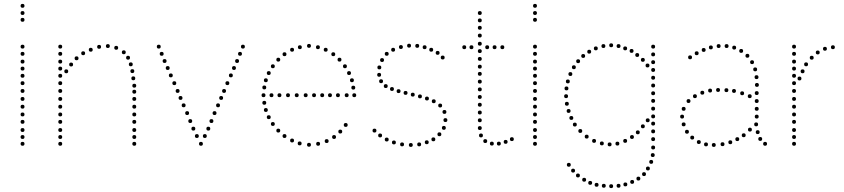

<svg xmlns="http://www.w3.org/2000/svg" viewBox="-20 -750 4343 988"><path d="M96 -231Q86 -231 86 -241Q86 -251 96 -251Q106 -251 106 -241Q106 -231 96 -231ZM96 -191Q86 -191 86 -201Q86 -211 96 -211Q106 -211 106 -201Q106 -191 96 -191ZM96 -151Q86 -151 86 -161Q86 -171 96 -171Q106 -171 106 -161Q106 -151 96 -151ZM96 -113Q86 -113 86 -123Q86 -133 96 -133Q106 -133 106 -123Q106 -113 96 -113ZM96 -71Q86 -71 86 -81Q86 -91 96 -91Q106 -91 106 -81Q106 -71 96 -71ZM96 -35Q86 -35 86 -45Q86 -55 96 -55Q106 -55 106 -45Q106 -35 96 -35ZM96 0Q86 0 86 -10Q86 -20 96 -20Q106 -20 106 -10Q106 0 96 0ZM96 -500Q86 -500 86 -510Q86 -520 96 -520Q106 -520 106 -510Q106 -500 96 -500ZM96 -387Q86 -387 86 -397Q86 -407 96 -407Q106 -407 106 -397Q106 -387 96 -387ZM96 -350Q86 -350 86 -360Q86 -370 96 -370Q106 -370 106 -360Q106 -350 96 -350ZM96 -312Q86 -312 86 -322Q86 -332 96 -332Q106 -332 106 -322Q106 -312 96 -312ZM96 -272Q86 -272 86 -282Q86 -292 96 -292Q106 -292 106 -282Q106 -272 96 -272ZM96 -423Q86 -423 86 -433Q86 -443 96 -443Q106 -443 106 -433Q106 -423 96 -423ZM96 -463Q86 -463 86 -473Q86 -483 96 -483Q106 -483 106 -473Q106 -463 96 -463ZM96 -710Q86 -710 86 -720Q86 -730 96 -730Q106 -730 106 -720Q106 -710 96 -710ZM96 -638Q86 -638 86 -648Q86 -658 96 -658Q106 -658 106 -648Q106 -638 96 -638ZM96 -673Q86 -673 86 -683Q86 -693 96 -693Q106 -693 106 -683Q106 -673 96 -673Z M290 -231Q280 -231 280 -241Q280 -251 290 -251Q300 -251 300 -241Q300 -231 290 -231ZM290 -191Q280 -191 280 -201Q280 -211 290 -211Q300 -211 300 -201Q300 -191 290 -191ZM290 -151Q280 -151 280 -161Q280 -171 290 -171Q300 -171 300 -161Q300 -151 290 -151ZM290 -113Q280 -113 280 -123Q280 -133 290 -133Q300 -133 300 -123Q300 -113 290 -113ZM290 -71Q280 -71 280 -81Q280 -91 290 -91Q300 -91 300 -81Q300 -71 290 -71ZM290 -35Q280 -35 280 -45Q280 -55 290 -55Q300 -55 300 -45Q300 -35 290 -35ZM290 0Q280 0 280 -10Q280 -20 290 -20Q300 -20 300 -10Q300 0 290 0ZM290 -500Q280 -500 280 -510Q280 -520 290 -520Q300 -520 300 -510Q300 -500 290 -500ZM290 -387Q280 -387 280 -397Q280 -407 290 -407Q300 -407 300 -397Q300 -387 290 -387ZM290 -350Q280 -350 280 -360Q280 -370 290 -370Q300 -370 300 -360Q300 -350 290 -350ZM290 -312Q280 -312 280 -322Q280 -332 290 -332Q300 -332 300 -322Q300 -312 290 -312ZM290 -272Q280 -272 280 -282Q280 -292 290 -292Q300 -292 300 -282Q300 -272 290 -272ZM290 -423Q280 -423 280 -433Q280 -443 290 -443Q300 -443 300 -433Q300 -423 290 -423ZM290 -463Q280 -463 280 -473Q280 -483 290 -483Q300 -483 300 -473Q300 -463 290 -463ZM671 -231Q661 -231 661 -241Q661 -251 671 -251Q681 -251 681 -241Q681 -231 671 -231ZM671 -191Q661 -191 661 -201Q661 -211 671 -211Q681 -211 681 -201Q681 -191 671 -191ZM671 -151Q661 -151 661 -161Q661 -171 671 -171Q681 -171 681 -161Q681 -151 671 -151ZM671 -113Q661 -113 661 -123Q661 -133 671 -133Q681 -133 681 -123Q681 -113 671 -113ZM671 -71Q661 -71 661 -81Q661 -91 671 -91Q681 -91 681 -81Q681 -71 671 -71ZM671 -35Q661 -35 661 -45Q661 -55 671 -55Q681 -55 681 -45Q681 -35 671 -35ZM671 0Q661 0 661 -10Q661 -20 671 -20Q681 -20 681 -10Q681 0 671 0ZM490 -499Q480 -499 480 -509Q480 -519 490 -519Q500 -519 500 -509Q500 -499 490 -499ZM535 -503Q525 -503 525 -513Q525 -523 535 -523Q545 -523 545 -513Q545 -503 535 -503ZM578 -494Q568 -494 568 -504Q568 -514 578 -514Q588 -514 588 -504Q588 -494 578 -494ZM617 -471Q607 -471 607 -481Q607 -491 617 -491Q627 -491 627 -481Q627 -471 617 -471ZM639 -443Q629 -443 629 -453Q629 -463 639 -463Q649 -463 649 -453Q649 -443 639 -443ZM661 -374Q651 -374 651 -384Q651 -394 661 -394Q671 -394 671 -384Q671 -374 661 -374ZM666 -337Q656 -337 656 -347Q656 -357 666 -357Q676 -357 676 -347Q676 -337 666 -337ZM653 -409Q643 -409 643 -419Q643 -429 653 -429Q663 -429 663 -419Q663 -409 653 -409ZM671 -299Q661 -299 661 -309Q661 -319 671 -319Q681 -319 681 -309Q681 -299 671 -299ZM447 -484Q437 -484 437 -494Q437 -504 447 -504Q457 -504 457 -494Q457 -484 447 -484ZM671 -268Q661 -268 661 -278Q661 -288 671 -288Q681 -288 681 -278Q681 -268 671 -268ZM408 -466Q398 -466 398 -476Q398 -486 408 -486Q418 -486 418 -476Q418 -466 408 -466ZM374 -440Q364 -440 364 -450Q364 -460 374 -460Q384 -460 384 -450Q384 -440 374 -440ZM346 -408Q336 -408 336 -418Q336 -428 346 -428Q356 -428 356 -418Q356 -408 346 -408ZM321 -373Q311 -373 311 -383Q311 -393 321 -393Q331 -393 331 -383Q331 -373 321 -373Z M812 -463Q802 -463 802 -473Q802 -483 812 -483Q822 -483 822 -473Q822 -463 812 -463ZM827 -426Q817 -426 817 -436Q817 -446 827 -446Q837 -446 837 -436Q837 -426 827 -426ZM843 -390Q833 -390 833 -400Q833 -410 843 -410Q853 -410 853 -400Q853 -390 843 -390ZM859 -352Q849 -352 849 -362Q849 -372 859 -372Q869 -372 869 -362Q869 -352 859 -352ZM877 -312Q867 -312 867 -322Q867 -332 877 -332Q887 -332 887 -322Q887 -312 877 -312ZM894 -272Q884 -272 884 -282Q884 -292 894 -292Q904 -292 904 -282Q904 -272 894 -272ZM909 -236Q899 -236 899 -246Q899 -256 909 -256Q919 -256 919 -246Q919 -236 909 -236ZM925 -198Q915 -198 915 -208Q915 -218 925 -218Q935 -218 935 -208Q935 -198 925 -198ZM943 -158Q933 -158 933 -168Q933 -178 943 -178Q953 -178 953 -168Q953 -158 943 -158ZM959 -117Q949 -117 949 -127Q949 -137 959 -137Q969 -137 969 -127Q969 -117 959 -117ZM975 -78Q965 -78 965 -88Q965 -98 975 -98Q985 -98 985 -88Q985 -78 975 -78ZM1014 0Q1004 0 1004 -10Q1004 -20 1014 -20Q1024 -20 1024 -10Q1024 0 1014 0ZM993 -40Q983 -40 983 -50Q983 -60 993 -60Q1003 -60 1003 -50Q1003 -40 993 -40ZM797 -500Q787 -500 787 -510Q787 -520 797 -520Q807 -520 807 -510Q807 -500 797 -500ZM1215 -463Q1205 -463 1205 -473Q1205 -483 1215 -483Q1225 -483 1225 -473Q1225 -463 1215 -463ZM1200 -426Q1190 -426 1190 -436Q1190 -446 1200 -446Q1210 -446 1210 -436Q1210 -426 1200 -426ZM1184 -390Q1174 -390 1174 -400Q1174 -410 1184 -410Q1194 -410 1194 -400Q1194 -390 1184 -390ZM1168 -352Q1158 -352 1158 -362Q1158 -372 1168 -372Q1178 -372 1178 -362Q1178 -352 1168 -352ZM1150 -312Q1140 -312 1140 -322Q1140 -332 1150 -332Q1160 -332 1160 -322Q1160 -312 1150 -312ZM1133 -272Q1123 -272 1123 -282Q1123 -292 1133 -292Q1143 -292 1143 -282Q1143 -272 1133 -272ZM1118 -236Q1108 -236 1108 -246Q1108 -256 1118 -256Q1128 -256 1128 -246Q1128 -236 1118 -236ZM1102 -198Q1092 -198 1092 -208Q1092 -218 1102 -218Q1112 -218 1112 -208Q1112 -198 1102 -198ZM1084 -158Q1074 -158 1074 -168Q1074 -178 1084 -178Q1094 -178 1094 -168Q1094 -158 1084 -158ZM1068 -117Q1058 -117 1058 -127Q1058 -137 1068 -137Q1078 -137 1078 -127Q1078 -117 1068 -117ZM1052 -78Q1042 -78 1042 -88Q1042 -98 1052 -98Q1062 -98 1062 -88Q1062 -78 1052 -78ZM1034 -40Q1024 -40 1024 -50Q1024 -60 1034 -60Q1044 -60 1044 -50Q1044 -40 1034 -40ZM1230 -500Q1220 -500 1220 -510Q1220 -520 1230 -520Q1240 -520 1240 -510Q1240 -500 1230 -500Z M1570 -504Q1560 -504 1560 -514Q1560 -524 1570 -524Q1580 -524 1580 -514Q1580 -504 1570 -504ZM1616 -497Q1606 -497 1606 -507Q1606 -517 1616 -517Q1626 -517 1626 -507Q1626 -497 1616 -497ZM1656 -484Q1646 -484 1646 -494Q1646 -504 1656 -504Q1666 -504 1666 -494Q1666 -484 1656 -484ZM1695 -461Q1685 -461 1685 -471Q1685 -481 1695 -481Q1705 -481 1705 -471Q1705 -461 1695 -461ZM1727 -433Q1717 -433 1717 -443Q1717 -453 1727 -453Q1737 -453 1737 -443Q1737 -433 1727 -433ZM1776 -364Q1766 -364 1766 -374Q1766 -384 1776 -384Q1786 -384 1786 -374Q1786 -364 1776 -364ZM1791 -327Q1781 -327 1781 -337Q1781 -347 1791 -347Q1801 -347 1801 -337Q1801 -327 1791 -327ZM1803 -250Q1793 -250 1793 -260Q1793 -270 1803 -270Q1813 -270 1813 -260Q1813 -250 1803 -250ZM1755 -399Q1745 -399 1745 -409Q1745 -419 1755 -419Q1765 -419 1765 -409Q1765 -399 1755 -399ZM1798 -289Q1788 -289 1788 -299Q1788 -309 1798 -309Q1808 -309 1808 -299Q1808 -289 1798 -289ZM1523 -497Q1513 -497 1513 -507Q1513 -517 1523 -517Q1533 -517 1533 -507Q1533 -497 1523 -497ZM1483 -484Q1473 -484 1473 -494Q1473 -504 1483 -504Q1493 -504 1493 -494Q1493 -484 1483 -484ZM1444 -461Q1434 -461 1434 -471Q1434 -481 1444 -481Q1454 -481 1454 -471Q1454 -461 1444 -461ZM1412 -433Q1402 -433 1402 -443Q1402 -453 1412 -453Q1422 -453 1422 -443Q1422 -433 1412 -433ZM1363 -364Q1353 -364 1353 -374Q1353 -384 1363 -384Q1373 -384 1373 -374Q1373 -364 1363 -364ZM1348 -327Q1338 -327 1338 -337Q1338 -347 1348 -347Q1358 -347 1358 -337Q1358 -327 1348 -327ZM1336 -250Q1326 -250 1326 -260Q1326 -270 1336 -270Q1346 -270 1346 -260Q1346 -250 1336 -250ZM1384 -399Q1374 -399 1374 -409Q1374 -419 1384 -419Q1394 -419 1394 -409Q1394 -399 1384 -399ZM1340 -290Q1330 -290 1330 -300Q1330 -310 1340 -310Q1350 -310 1350 -300Q1350 -290 1340 -290ZM1570 -15Q1580 -15 1580 -5Q1580 5 1570 5Q1560 5 1560 -5Q1560 -15 1570 -15ZM1617 -20Q1627 -20 1627 -10Q1627 0 1617 0Q1607 0 1607 -10Q1607 -20 1617 -20ZM1661 -34Q1671 -34 1671 -24Q1671 -14 1661 -14Q1651 -14 1651 -24Q1651 -34 1661 -34ZM1699 -55Q1709 -55 1709 -45Q1709 -35 1699 -35Q1689 -35 1689 -45Q1689 -55 1699 -55ZM1731 -83Q1741 -83 1741 -73Q1741 -63 1731 -63Q1721 -63 1721 -73Q1721 -83 1731 -83ZM1759 -117Q1769 -117 1769 -107Q1769 -97 1759 -97Q1749 -97 1749 -107Q1749 -117 1759 -117ZM1522 -22Q1532 -22 1532 -12Q1532 -2 1522 -2Q1512 -2 1512 -12Q1512 -22 1522 -22ZM1483 -37Q1493 -37 1493 -27Q1493 -17 1483 -17Q1473 -17 1473 -27Q1473 -37 1483 -37ZM1444 -60Q1454 -60 1454 -50Q1454 -40 1444 -40Q1434 -40 1434 -50Q1434 -60 1444 -60ZM1412 -88Q1422 -88 1422 -78Q1422 -68 1412 -68Q1402 -68 1402 -78Q1402 -88 1412 -88ZM1363 -157Q1373 -157 1373 -147Q1373 -137 1363 -137Q1353 -137 1353 -147Q1353 -157 1363 -157ZM1348 -194Q1358 -194 1358 -184Q1358 -174 1348 -174Q1338 -174 1338 -184Q1338 -194 1348 -194ZM1384 -122Q1394 -122 1394 -112Q1394 -102 1384 -102Q1374 -102 1374 -112Q1374 -122 1384 -122ZM1340 -231Q1350 -231 1350 -221Q1350 -211 1340 -211Q1330 -211 1330 -221Q1330 -231 1340 -231ZM1764 -250Q1754 -250 1754 -260Q1754 -270 1764 -270Q1774 -270 1774 -260Q1774 -250 1764 -250ZM1719 -250Q1709 -250 1709 -260Q1709 -270 1719 -270Q1729 -270 1729 -260Q1729 -250 1719 -250ZM1678 -250Q1668 -250 1668 -260Q1668 -270 1678 -270Q1688 -270 1688 -260Q1688 -250 1678 -250ZM1638 -250Q1628 -250 1628 -260Q1628 -270 1638 -270Q1648 -270 1648 -260Q1648 -250 1638 -250ZM1596 -250Q1586 -250 1586 -260Q1586 -270 1596 -270Q1606 -270 1606 -260Q1606 -250 1596 -250ZM1553 -250Q1543 -250 1543 -260Q1543 -270 1553 -270Q1563 -270 1563 -260Q1563 -250 1553 -250ZM1507 -250Q1497 -250 1497 -260Q1497 -270 1507 -270Q1517 -270 1517 -260Q1517 -250 1507 -250ZM1462 -250Q1452 -250 1452 -260Q1452 -270 1462 -270Q1472 -270 1472 -260Q1472 -250 1462 -250ZM1418 -250Q1408 -250 1408 -260Q1408 -270 1418 -270Q1428 -270 1428 -260Q1428 -250 1418 -250ZM1377 -250Q1367 -250 1367 -260Q1367 -270 1377 -270Q1387 -270 1387 -260Q1387 -250 1377 -250Z M2085 -505Q2075 -505 2075 -515Q2075 -525 2085 -525Q2095 -525 2095 -515Q2095 -505 2085 -505ZM2127 -504Q2117 -504 2117 -514Q2117 -524 2127 -524Q2137 -524 2137 -514Q2137 -504 2127 -504ZM2165 -497Q2155 -497 2155 -507Q2155 -517 2165 -517Q2175 -517 2175 -507Q2175 -497 2165 -497ZM2199 -484Q2189 -484 2189 -494Q2189 -504 2199 -504Q2209 -504 2209 -494Q2209 -484 2199 -484ZM2258 -444Q2248 -444 2248 -454Q2248 -464 2258 -464Q2268 -464 2268 -454Q2268 -444 2258 -444ZM2043 -498Q2033 -498 2033 -508Q2033 -518 2043 -518Q2053 -518 2053 -508Q2053 -498 2043 -498ZM2003 -484Q1993 -484 1993 -494Q1993 -504 2003 -504Q2013 -504 2013 -494Q2013 -484 2003 -484ZM1970 -463Q1960 -463 1960 -473Q1960 -483 1970 -483Q1980 -483 1980 -473Q1980 -463 1970 -463ZM1946 -431Q1936 -431 1936 -441Q1936 -451 1946 -451Q1956 -451 1956 -441Q1956 -431 1946 -431ZM1932 -393Q1922 -393 1922 -403Q1922 -413 1932 -413Q1942 -413 1942 -403Q1942 -393 1932 -393ZM2094 -14Q2104 -14 2104 -4Q2104 6 2094 6Q2084 6 2084 -4Q2084 -14 2094 -14ZM2137 -17Q2147 -17 2147 -7Q2147 3 2137 3Q2127 3 2127 -7Q2127 -17 2137 -17ZM2176 -28Q2186 -28 2186 -18Q2186 -8 2176 -8Q2166 -8 2166 -18Q2166 -28 2176 -28ZM2210 -43Q2220 -43 2220 -33Q2220 -23 2210 -23Q2200 -23 2200 -33Q2200 -43 2210 -43ZM2241 -69Q2251 -69 2251 -59Q2251 -49 2241 -49Q2231 -49 2231 -59Q2231 -69 2241 -69ZM2272 -142Q2282 -142 2282 -132Q2282 -122 2272 -122Q2262 -122 2262 -132Q2262 -142 2272 -142ZM2267 -184Q2277 -184 2277 -174Q2277 -164 2267 -164Q2257 -164 2257 -174Q2257 -184 2267 -184ZM2264 -102Q2274 -102 2274 -92Q2274 -82 2264 -82Q2254 -82 2254 -92Q2254 -102 2264 -102ZM2245 -217Q2255 -217 2255 -207Q2255 -197 2245 -197Q2235 -197 2235 -207Q2235 -217 2245 -217ZM2049 -17Q2059 -17 2059 -7Q2059 3 2049 3Q2039 3 2039 -7Q2039 -17 2049 -17ZM2007 -27Q2017 -27 2017 -17Q2017 -7 2007 -7Q1997 -7 1997 -17Q1997 -27 2007 -27ZM1970 -42Q1980 -42 1980 -32Q1980 -22 1970 -22Q1960 -22 1960 -32Q1960 -42 1970 -42ZM1936 -63Q1946 -63 1946 -53Q1946 -43 1936 -43Q1926 -43 1926 -53Q1926 -63 1936 -63ZM1907 -88Q1917 -88 1917 -78Q1917 -68 1907 -68Q1897 -68 1897 -78Q1897 -88 1907 -88ZM2212 -239Q2222 -239 2222 -229Q2222 -219 2212 -219Q2202 -219 2202 -229Q2202 -239 2212 -239ZM2177 -253Q2187 -253 2187 -243Q2187 -233 2177 -233Q2167 -233 2167 -243Q2167 -253 2177 -253ZM2141 -264Q2151 -264 2151 -254Q2151 -244 2141 -244Q2131 -244 2131 -254Q2131 -264 2141 -264ZM2104 -273Q2114 -273 2114 -263Q2114 -253 2104 -253Q2094 -253 2094 -263Q2094 -273 2104 -273ZM2067 -282Q2077 -282 2077 -272Q2077 -262 2067 -262Q2057 -262 2057 -272Q2057 -282 2067 -282ZM2031 -291Q2041 -291 2041 -281Q2041 -271 2031 -271Q2021 -271 2021 -281Q2021 -291 2031 -291ZM1997 -302Q2007 -302 2007 -292Q2007 -282 1997 -282Q1987 -282 1987 -292Q1987 -302 1997 -302ZM1965 -317Q1975 -317 1975 -307Q1975 -297 1965 -297Q1955 -297 1955 -307Q1955 -317 1965 -317ZM1931 -375Q1941 -375 1941 -365Q1941 -355 1931 -355Q1921 -355 1921 -365Q1921 -375 1931 -375ZM1941 -342Q1951 -342 1951 -332Q1951 -322 1941 -322Q1931 -322 1931 -332Q1931 -342 1941 -342ZM2232 -468Q2222 -468 2222 -478Q2222 -488 2232 -488Q2242 -488 2242 -478Q2242 -468 2232 -468Z M2582 -10Q2572 -10 2572 -20Q2572 -30 2582 -30Q2592 -30 2592 -20Q2592 -10 2582 -10ZM2449 -241Q2439 -241 2439 -251Q2439 -261 2449 -261Q2459 -261 2459 -251Q2459 -241 2449 -241ZM2449 -201Q2439 -201 2439 -211Q2439 -221 2449 -221Q2459 -221 2459 -211Q2459 -201 2449 -201ZM2449 -161Q2439 -161 2439 -171Q2439 -181 2449 -181Q2459 -181 2459 -171Q2459 -161 2449 -161ZM2449 -121Q2439 -121 2439 -131Q2439 -141 2449 -141Q2459 -141 2459 -131Q2459 -121 2449 -121ZM2449 -81Q2439 -81 2439 -91Q2439 -101 2449 -101Q2459 -101 2459 -91Q2459 -81 2449 -81ZM2455 -43Q2445 -43 2445 -53Q2445 -63 2455 -63Q2465 -63 2465 -53Q2465 -43 2455 -43ZM2477 -14Q2467 -14 2467 -24Q2467 -34 2477 -34Q2487 -34 2487 -24Q2487 -14 2477 -14ZM2449 -557Q2439 -557 2439 -567Q2439 -577 2449 -577Q2459 -577 2459 -567Q2459 -557 2449 -557ZM2449 -515Q2439 -515 2439 -525Q2439 -535 2449 -535Q2459 -535 2459 -525Q2459 -515 2449 -515ZM2449 -477Q2439 -477 2439 -487Q2439 -497 2449 -497Q2459 -497 2459 -487Q2459 -477 2449 -477ZM2449 -397Q2439 -397 2439 -407Q2439 -417 2449 -417Q2459 -417 2459 -407Q2459 -397 2449 -397ZM2449 -360Q2439 -360 2439 -370Q2439 -380 2449 -380Q2459 -380 2459 -370Q2459 -360 2449 -360ZM2449 -320Q2439 -320 2439 -330Q2439 -340 2449 -340Q2459 -340 2459 -330Q2459 -320 2449 -320ZM2449 -280Q2439 -280 2439 -290Q2439 -300 2449 -300Q2459 -300 2459 -290Q2459 -280 2449 -280ZM2449 -673Q2439 -673 2439 -683Q2439 -693 2449 -693Q2459 -693 2459 -683Q2459 -673 2449 -673ZM2449 -635Q2439 -635 2439 -645Q2439 -655 2449 -655Q2459 -655 2459 -645Q2459 -635 2449 -635ZM2449 -597Q2439 -597 2439 -607Q2439 -617 2449 -617Q2459 -617 2459 -607Q2459 -597 2449 -597ZM2449 -437Q2439 -437 2439 -447Q2439 -457 2449 -457Q2459 -457 2459 -447Q2459 -437 2449 -437ZM2511 -1Q2501 -1 2501 -11Q2501 -21 2511 -21Q2521 -21 2521 -11Q2521 -1 2511 -1ZM2547 -1Q2537 -1 2537 -11Q2537 -21 2547 -21Q2557 -21 2557 -11Q2557 -1 2547 -1ZM2614 -24Q2604 -24 2604 -34Q2604 -44 2614 -44Q2624 -44 2624 -34Q2624 -24 2614 -24ZM2406 -497Q2396 -497 2396 -507Q2396 -517 2406 -517Q2416 -517 2416 -507Q2416 -497 2406 -497ZM2369 -497Q2359 -497 2359 -507Q2359 -517 2369 -517Q2379 -517 2379 -507Q2379 -497 2369 -497ZM2487 -497Q2477 -497 2477 -507Q2477 -517 2487 -517Q2497 -517 2497 -507Q2497 -497 2487 -497ZM2525 -497Q2515 -497 2515 -507Q2515 -517 2525 -517Q2535 -517 2535 -507Q2535 -497 2525 -497ZM2565 -497Q2555 -497 2555 -507Q2555 -517 2565 -517Q2575 -517 2575 -507Q2575 -497 2565 -497Z M2733 -231Q2723 -231 2723 -241Q2723 -251 2733 -251Q2743 -251 2743 -241Q2743 -231 2733 -231ZM2733 -191Q2723 -191 2723 -201Q2723 -211 2733 -211Q2743 -211 2743 -201Q2743 -191 2733 -191ZM2733 -151Q2723 -151 2723 -161Q2723 -171 2733 -171Q2743 -171 2743 -161Q2743 -151 2733 -151ZM2733 -113Q2723 -113 2723 -123Q2723 -133 2733 -133Q2743 -133 2743 -123Q2743 -113 2733 -113ZM2733 -71Q2723 -71 2723 -81Q2723 -91 2733 -91Q2743 -91 2743 -81Q2743 -71 2733 -71ZM2733 -35Q2723 -35 2723 -45Q2723 -55 2733 -55Q2743 -55 2743 -45Q2743 -35 2733 -35ZM2733 0Q2723 0 2723 -10Q2723 -20 2733 -20Q2743 -20 2743 -10Q2743 0 2733 0ZM2733 -500Q2723 -500 2723 -510Q2723 -520 2733 -520Q2743 -520 2743 -510Q2743 -500 2733 -500ZM2733 -387Q2723 -387 2723 -397Q2723 -407 2733 -407Q2743 -407 2743 -397Q2743 -387 2733 -387ZM2733 -350Q2723 -350 2723 -360Q2723 -370 2733 -370Q2743 -370 2743 -360Q2743 -350 2733 -350ZM2733 -312Q2723 -312 2723 -322Q2723 -332 2733 -332Q2743 -332 2743 -322Q2743 -312 2733 -312ZM2733 -272Q2723 -272 2723 -282Q2723 -292 2733 -292Q2743 -292 2743 -282Q2743 -272 2733 -272ZM2733 -423Q2723 -423 2723 -433Q2723 -443 2733 -443Q2743 -443 2743 -433Q2743 -423 2733 -423ZM2733 -463Q2723 -463 2723 -473Q2723 -483 2733 -483Q2743 -483 2743 -473Q2743 -463 2733 -463ZM2733 -710Q2723 -710 2723 -720Q2723 -730 2733 -730Q2743 -730 2743 -720Q2743 -710 2733 -710ZM2733 -638Q2723 -638 2723 -648Q2723 -658 2733 -658Q2743 -658 2743 -648Q2743 -638 2733 -638ZM2733 -673Q2723 -673 2723 -683Q2723 -693 2733 -693Q2743 -693 2743 -683Q2743 -673 2733 -673Z M3197 -35Q3207 -35 3207 -25Q3207 -15 3197 -15Q3187 -15 3187 -25Q3187 -35 3197 -35ZM3157 -21Q3167 -21 3167 -11Q3167 -1 3157 -1Q3147 -1 3147 -11Q3147 -21 3157 -21ZM3117 -17Q3127 -17 3127 -7Q3127 3 3117 3Q3107 3 3107 -7Q3107 -17 3117 -17ZM3077 -22Q3087 -22 3087 -12Q3087 -2 3077 -2Q3067 -2 3067 -12Q3067 -22 3077 -22ZM3037 -35Q3047 -35 3047 -25Q3047 -15 3037 -15Q3027 -15 3027 -25Q3027 -35 3037 -35ZM3232 -55Q3242 -55 3242 -45Q3242 -35 3232 -35Q3222 -35 3222 -45Q3222 -55 3232 -55ZM2999 -57Q3009 -57 3009 -47Q3009 -37 2999 -37Q2989 -37 2989 -47Q2989 -57 2999 -57ZM3262 -79Q3272 -79 3272 -69Q3272 -59 3262 -59Q3252 -59 3252 -69Q3252 -79 3262 -79ZM2966 -86Q2976 -86 2976 -76Q2976 -66 2966 -66Q2956 -66 2956 -76Q2956 -86 2966 -86ZM2920 -153Q2930 -153 2930 -143Q2930 -133 2920 -133Q2910 -133 2910 -143Q2910 -153 2920 -153ZM2906 -189Q2916 -189 2916 -179Q2916 -169 2906 -169Q2896 -169 2896 -179Q2896 -189 2906 -189ZM2893 -265Q2903 -265 2903 -255Q2903 -245 2893 -245Q2883 -245 2883 -255Q2883 -265 2893 -265ZM2895 -305Q2905 -305 2905 -295Q2905 -285 2895 -285Q2885 -285 2885 -295Q2885 -305 2895 -305ZM2902 -341Q2912 -341 2912 -331Q2912 -321 2902 -321Q2892 -321 2892 -331Q2892 -341 2902 -341ZM2915 -379Q2925 -379 2925 -369Q2925 -359 2915 -359Q2905 -359 2905 -369Q2905 -379 2915 -379ZM2933 -414Q2943 -414 2943 -404Q2943 -394 2933 -394Q2923 -394 2923 -404Q2923 -414 2933 -414ZM3288 -452Q3298 -452 3298 -442Q3298 -432 3288 -432Q3278 -432 3278 -442Q3278 -452 3288 -452ZM2955 -445Q2965 -445 2965 -435Q2965 -425 2955 -425Q2945 -425 2945 -435Q2945 -445 2955 -445ZM3230 -498Q3240 -498 3240 -488Q3240 -478 3230 -478Q3220 -478 3220 -488Q3220 -498 3230 -498ZM3197 -511Q3207 -511 3207 -501Q3207 -491 3197 -491Q3187 -491 3187 -501Q3187 -511 3197 -511ZM3046 -511Q3056 -511 3056 -501Q3056 -491 3046 -491Q3036 -491 3036 -501Q3036 -511 3046 -511ZM3012 -494Q3022 -494 3022 -484Q3022 -474 3012 -474Q3002 -474 3002 -484Q3002 -494 3012 -494ZM3341 -280Q3351 -280 3351 -270Q3351 -260 3341 -260Q3331 -260 3331 -270Q3331 -280 3341 -280ZM3341 -320Q3351 -320 3351 -310Q3351 -300 3341 -300Q3331 -300 3331 -310Q3331 -320 3341 -320ZM3341 -360Q3351 -360 3351 -350Q3351 -340 3341 -340Q3331 -340 3331 -350Q3331 -360 3341 -360ZM3341 -400Q3351 -400 3351 -390Q3351 -380 3341 -380Q3331 -380 3331 -390Q3331 -400 3341 -400ZM3341 -440Q3351 -440 3351 -430Q3351 -420 3341 -420Q3331 -420 3331 -430Q3331 -440 3341 -440ZM3341 -480Q3351 -480 3351 -470Q3351 -460 3341 -460Q3331 -460 3331 -470Q3331 -480 3341 -480ZM3341 -520Q3351 -520 3351 -510Q3351 -500 3341 -500Q3331 -500 3331 -510Q3331 -520 3341 -520ZM3339 38Q3349 38 3349 48Q3349 58 3339 58Q3329 58 3329 48Q3329 38 3339 38ZM3341 -1Q3351 -1 3351 9Q3351 19 3341 19Q3331 19 3331 9Q3331 -1 3341 -1ZM3341 -44Q3351 -44 3351 -34Q3351 -24 3341 -24Q3331 -24 3331 -34Q3331 -44 3341 -44ZM3341 -124Q3351 -124 3351 -114Q3351 -104 3341 -104Q3331 -104 3331 -114Q3331 -124 3341 -124ZM3341 -161Q3351 -161 3351 -151Q3351 -141 3341 -141Q3331 -141 3331 -151Q3331 -161 3341 -161ZM3341 -201Q3351 -201 3351 -191Q3351 -181 3341 -181Q3331 -181 3331 -191Q3331 -201 3341 -201ZM3341 -241Q3351 -241 3351 -231Q3351 -221 3341 -221Q3331 -221 3331 -231Q3331 -241 3341 -241ZM3265 159Q3275 159 3275 169Q3275 179 3265 179Q3255 179 3255 169Q3255 159 3265 159ZM3294 136Q3304 136 3304 146Q3304 156 3294 156Q3284 156 3284 146Q3284 136 3294 136ZM3314 107Q3324 107 3324 117Q3324 127 3314 127Q3304 127 3304 117Q3304 107 3314 107ZM3331 73Q3341 73 3341 83Q3341 93 3331 93Q3321 93 3321 83Q3321 73 3331 73ZM3341 -84Q3351 -84 3351 -74Q3351 -64 3341 -64Q3331 -64 3331 -74Q3331 -84 3341 -84ZM2938 -119Q2948 -119 2948 -109Q2948 -99 2938 -99Q2928 -99 2928 -109Q2928 -119 2938 -119ZM2897 -226Q2907 -226 2907 -216Q2907 -206 2897 -206Q2887 -206 2887 -216Q2887 -226 2897 -226ZM3288 -110Q3298 -110 3298 -100Q3298 -90 3288 -90Q3278 -90 3278 -100Q3278 -110 3288 -110ZM3313 -141Q3323 -141 3323 -131Q3323 -121 3313 -121Q3303 -121 3303 -131Q3303 -141 3313 -141ZM3312 -423Q3322 -423 3322 -413Q3322 -403 3312 -403Q3302 -403 3302 -413Q3302 -423 3312 -423ZM3125 -527Q3135 -527 3135 -517Q3135 -507 3125 -507Q3115 -507 3115 -517Q3115 -527 3125 -527ZM3163 -523Q3173 -523 3173 -513Q3173 -503 3163 -503Q3153 -503 3153 -513Q3153 -523 3163 -523ZM3259 -477Q3269 -477 3269 -467Q3269 -457 3259 -457Q3249 -457 3249 -467Q3249 -477 3259 -477ZM3085 -523Q3095 -523 3095 -513Q3095 -503 3085 -503Q3075 -503 3075 -513Q3075 -523 3085 -523ZM2981 -472Q2991 -472 2991 -462Q2991 -452 2981 -452Q2971 -452 2971 -462Q2971 -472 2981 -472ZM3233 176Q3243 176 3243 186Q3243 196 3233 196Q3223 196 3223 186Q3223 176 3233 176ZM3198 189Q3208 189 3208 199Q3208 209 3198 209Q3188 209 3188 199Q3188 189 3198 189ZM3163 196Q3173 196 3173 206Q3173 216 3163 216Q3153 216 3153 206Q3153 196 3163 196ZM3125 198Q3135 198 3135 208Q3135 218 3125 218Q3115 218 3115 208Q3115 198 3125 198ZM3087 196Q3097 196 3097 206Q3097 216 3087 216Q3077 216 3077 206Q3077 196 3087 196ZM3050 191Q3060 191 3060 201Q3060 211 3050 211Q3040 211 3040 201Q3040 191 3050 191ZM3017 181Q3027 181 3027 191Q3027 201 3017 201Q3007 201 3007 191Q3007 181 3017 181ZM2986 165Q2996 165 2996 175Q2996 185 2986 185Q2976 185 2976 175Q2976 165 2986 165ZM2954 143Q2964 143 2964 153Q2964 163 2954 163Q2944 163 2944 153Q2944 143 2954 143ZM2929 118Q2939 118 2939 128Q2939 138 2929 138Q2919 138 2919 128Q2919 118 2929 118ZM2907 88Q2917 88 2917 98Q2917 108 2907 108Q2897 108 2897 98Q2897 88 2907 88Z M3638 -496Q3628 -496 3628 -506Q3628 -516 3638 -516Q3648 -516 3648 -506Q3648 -496 3638 -496ZM3678 -503Q3668 -503 3668 -513Q3668 -523 3678 -523Q3688 -523 3688 -513Q3688 -503 3678 -503ZM3719 -503Q3709 -503 3709 -513Q3709 -523 3719 -523Q3729 -523 3729 -513Q3729 -503 3719 -503ZM3758 -495Q3748 -495 3748 -505Q3748 -515 3758 -515Q3768 -515 3768 -505Q3768 -495 3758 -495ZM3565 -466Q3555 -466 3555 -476Q3555 -486 3565 -486Q3575 -486 3575 -476Q3575 -466 3565 -466ZM3794 -478Q3784 -478 3784 -488Q3784 -498 3794 -498Q3804 -498 3804 -488Q3804 -478 3794 -478ZM3826 -453Q3816 -453 3816 -463Q3816 -473 3826 -473Q3836 -473 3836 -463Q3836 -453 3826 -453ZM3850 -420Q3840 -420 3840 -430Q3840 -440 3850 -440Q3860 -440 3860 -430Q3860 -420 3850 -420ZM3866 -383Q3856 -383 3856 -393Q3856 -403 3866 -403Q3876 -403 3876 -393Q3876 -383 3866 -383ZM3873 -343Q3863 -343 3863 -353Q3863 -363 3873 -363Q3883 -363 3883 -353Q3883 -343 3873 -343ZM3875 -303Q3865 -303 3865 -313Q3865 -323 3875 -323Q3885 -323 3885 -313Q3885 -303 3875 -303ZM3594 -263Q3584 -263 3584 -273Q3584 -283 3594 -283Q3604 -283 3604 -273Q3604 -263 3594 -263ZM3634 -274Q3624 -274 3624 -284Q3624 -294 3634 -294Q3644 -294 3644 -284Q3644 -274 3634 -274ZM3799 -260Q3789 -260 3789 -270Q3789 -280 3799 -280Q3809 -280 3809 -270Q3809 -260 3799 -260ZM3838 -245Q3828 -245 3828 -255Q3828 -265 3838 -265Q3848 -265 3848 -255Q3848 -245 3838 -245ZM3874 -261Q3864 -261 3864 -271Q3864 -281 3874 -281Q3884 -281 3884 -271Q3884 -261 3874 -261ZM3523 -220Q3513 -220 3513 -230Q3513 -240 3523 -240Q3533 -240 3533 -230Q3533 -220 3523 -220ZM3874 -220Q3864 -220 3864 -230Q3864 -240 3874 -240Q3884 -240 3884 -230Q3884 -220 3874 -220ZM3498 -180Q3488 -180 3488 -190Q3488 -200 3498 -200Q3508 -200 3508 -190Q3508 -180 3498 -180ZM3874 -180Q3864 -180 3864 -190Q3864 -200 3874 -200Q3884 -200 3884 -190Q3884 -180 3874 -180ZM3874 -140Q3864 -140 3864 -150Q3864 -160 3874 -160Q3884 -160 3884 -150Q3884 -140 3874 -140ZM3498 -100Q3488 -100 3488 -110Q3488 -120 3498 -120Q3508 -120 3508 -110Q3508 -100 3498 -100ZM3871 -100Q3861 -100 3861 -110Q3861 -120 3871 -120Q3881 -120 3881 -110Q3881 -100 3871 -100ZM3515 -62Q3505 -62 3505 -72Q3505 -82 3515 -82Q3525 -82 3525 -72Q3525 -62 3515 -62ZM3839 -73Q3829 -73 3829 -83Q3829 -93 3839 -93Q3849 -93 3849 -83Q3849 -73 3839 -73ZM3879 -60Q3869 -60 3869 -70Q3869 -80 3879 -80Q3889 -80 3889 -70Q3889 -60 3879 -60ZM3542 -32Q3532 -32 3532 -42Q3532 -52 3542 -52Q3552 -52 3552 -42Q3552 -32 3542 -32ZM3774 -24Q3764 -24 3764 -34Q3764 -44 3774 -44Q3784 -44 3784 -34Q3784 -24 3774 -24ZM3807 -44Q3797 -44 3797 -54Q3797 -64 3807 -64Q3817 -64 3817 -54Q3817 -44 3807 -44ZM3892 -25Q3882 -25 3882 -35Q3882 -45 3892 -45Q3902 -45 3902 -35Q3902 -25 3892 -25ZM3601 -483Q3591 -483 3591 -493Q3591 -503 3601 -503Q3611 -503 3611 -493Q3611 -483 3601 -483ZM3531 -445Q3521 -445 3521 -455Q3521 -465 3531 -465Q3541 -465 3541 -455Q3541 -445 3531 -445ZM3917 0Q3907 0 3907 -10Q3907 -20 3917 -20Q3927 -20 3927 -10Q3927 0 3917 0ZM3490 -140Q3480 -140 3480 -150Q3480 -160 3490 -160Q3500 -160 3500 -150Q3500 -140 3490 -140ZM3757 -272Q3747 -272 3747 -282Q3747 -292 3757 -292Q3767 -292 3767 -282Q3767 -272 3757 -272ZM3718 -276Q3708 -276 3708 -286Q3708 -296 3718 -296Q3728 -296 3728 -286Q3728 -276 3718 -276ZM3675 -277Q3665 -277 3665 -287Q3665 -297 3675 -297Q3685 -297 3685 -287Q3685 -277 3675 -277ZM3556 -245Q3546 -245 3546 -255Q3546 -265 3556 -265Q3566 -265 3566 -255Q3566 -245 3556 -245ZM3576 -9Q3566 -9 3566 -19Q3566 -29 3576 -29Q3586 -29 3586 -19Q3586 -9 3576 -9ZM3613 3Q3603 3 3603 -7Q3603 -17 3613 -17Q3623 -17 3623 -7Q3623 3 3613 3ZM3653 6Q3643 6 3643 -4Q3643 -14 3653 -14Q3663 -14 3663 -4Q3663 6 3653 6ZM3698 2Q3688 2 3688 -8Q3688 -18 3698 -18Q3708 -18 3708 -8Q3708 2 3698 2ZM3738 -8Q3728 -8 3728 -18Q3728 -28 3738 -28Q3748 -28 3748 -18Q3748 -8 3738 -8Z M4066 -231Q4056 -231 4056 -241Q4056 -251 4066 -251Q4076 -251 4076 -241Q4076 -231 4066 -231ZM4066 -191Q4056 -191 4056 -201Q4056 -211 4066 -211Q4076 -211 4076 -201Q4076 -191 4066 -191ZM4066 -151Q4056 -151 4056 -161Q4056 -171 4066 -171Q4076 -171 4076 -161Q4076 -151 4066 -151ZM4066 -113Q4056 -113 4056 -123Q4056 -133 4066 -133Q4076 -133 4076 -123Q4076 -113 4066 -113ZM4066 -71Q4056 -71 4056 -81Q4056 -91 4066 -91Q4076 -91 4076 -81Q4076 -71 4066 -71ZM4066 -35Q4056 -35 4056 -45Q4056 -55 4066 -55Q4076 -55 4076 -45Q4076 -35 4066 -35ZM4066 0Q4056 0 4056 -10Q4056 -20 4066 -20Q4076 -20 4076 -10Q4076 0 4066 0ZM4066 -500Q4056 -500 4056 -510Q4056 -520 4066 -520Q4076 -520 4076 -510Q4076 -500 4066 -500ZM4066 -387Q4056 -387 4056 -397Q4056 -407 4066 -407Q4076 -407 4076 -397Q4076 -387 4066 -387ZM4066 -350Q4056 -350 4056 -360Q4056 -370 4066 -370Q4076 -370 4076 -360Q4076 -350 4066 -350ZM4066 -312Q4056 -312 4056 -322Q4056 -332 4066 -332Q4076 -332 4076 -322Q4076 -312 4066 -312ZM4066 -272Q4056 -272 4056 -282Q4056 -292 4066 -292Q4076 -292 4076 -282Q4076 -272 4066 -272ZM4066 -423Q4056 -423 4056 -433Q4056 -443 4066 -443Q4076 -443 4076 -433Q4076 -423 4066 -423ZM4066 -463Q4056 -463 4056 -473Q4056 -483 4066 -483Q4076 -483 4076 -473Q4076 -463 4066 -463ZM4266 -497Q4256 -497 4256 -507Q4256 -517 4266 -517Q4276 -517 4276 -507Q4276 -497 4266 -497ZM4225 -489Q4215 -489 4215 -499Q4215 -509 4225 -509Q4235 -509 4235 -499Q4235 -489 4225 -489ZM4188 -470Q4178 -470 4178 -480Q4178 -490 4188 -490Q4198 -490 4198 -480Q4198 -470 4188 -470ZM4157 -443Q4147 -443 4147 -453Q4147 -463 4157 -463Q4167 -463 4167 -453Q4167 -443 4157 -443ZM4128 -409Q4118 -409 4118 -419Q4118 -429 4128 -429Q4138 -429 4138 -419Q4138 -409 4128 -409ZM4110 -373Q4100 -373 4100 -383Q4100 -393 4110 -393Q4120 -393 4120 -383Q4120 -373 4110 -373ZM4094 -336Q4084 -336 4084 -346Q4084 -356 4094 -356Q4104 -356 4104 -346Q4104 -336 4094 -336Z"/></svg>

Font: Raleway Dots
Style: Regular
Weight: 400
Designer: Matt McInerney, Pablo Impallari, Rodrigo Fuenzalida, Brenda Gallo
Foundry: Matt McInerney, Pablo Impallari, Rodrigo Fuenzalida, Brenda Gallo
Version: Version 1.000